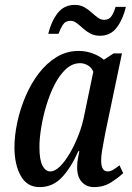

<svg xmlns="http://www.w3.org/2000/svg" viewBox="-20 -754 541 784"><path d="M142 10Q90 10 64.5 -36.5Q39 -83 39 -152Q39 -200 50.5 -254Q62 -308 84 -360Q106 -412 138 -454Q170 -496 211 -521Q252 -546 301 -546Q332 -546 359.5 -535.5Q387 -525 404 -510L444 -536H478L411 -216Q409 -204 404.5 -182Q400 -160 396.5 -137Q393 -114 393 -100Q393 -54 419 -54Q431 -54 442.5 -61Q454 -68 468 -79L483 -47Q463 -28 433 -9Q403 10 364 10Q333 10 314 -11Q295 -32 295 -70Q295 -91 298 -106Q301 -121 304 -137H300Q270 -69 232.5 -29.5Q195 10 142 10ZM185 -54Q204 -54 224.5 -74Q245 -94 265 -128Q285 -162 301 -203.5Q317 -245 325 -288L361 -461Q354 -478 339 -487Q324 -496 307 -496Q276 -496 250 -472.5Q224 -449 204 -410.5Q184 -372 170 -326Q156 -280 148.5 -234.5Q141 -189 141 -154Q141 -101 153.5 -77.5Q166 -54 185 -54ZM388 -608Q366 -608 349 -617Q332 -626 319 -638Q306 -650 293.5 -659.5Q281 -669 268 -669Q247 -669 236.5 -652.5Q226 -636 219 -616H177Q189 -666 215 -700Q241 -734 286 -734Q308 -734 324.5 -724.5Q341 -715 354 -703Q367 -691 379.5 -682Q392 -673 405 -673Q426 -673 436 -689Q446 -705 452 -726H494Q483 -677 457.5 -642.5Q432 -608 388 -608Z"/></svg>

Font: Noto Serif ExtraCondensed Medium
Style: Italic
Weight: 500
Width: 2
Italic angle: -12°
Designer: Monotype Design Team
Foundry: Monotype Imaging Inc.
Version: Version 2.013; ttfautohint (v1.8.4.7-5d5b)